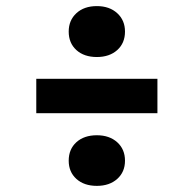

<svg xmlns="http://www.w3.org/2000/svg" viewBox="-20 -648 639 633"><path d="M299.3 -460Q257.3 -460 231.9 -482.9Q206.5 -505.9 206.5 -543.9Q206.5 -581.1 231.9 -604.5Q257.3 -627.9 299.3 -627.9Q340.8 -627.9 366.5 -604.5Q392.1 -581.1 392.1 -543.9Q392.1 -505.9 366.5 -482.9Q340.8 -460 299.3 -460ZM99.6 -274.9V-388.2H499V-274.9ZM299.3 -35.2Q257.3 -35.2 231.9 -58.1Q206.5 -81.1 206.5 -118.2Q206.5 -156.2 231.9 -179.2Q257.3 -202.1 299.3 -202.1Q340.8 -202.1 366.5 -179Q392.1 -155.8 392.1 -118.2Q392.1 -81.1 366.5 -58.1Q340.8 -35.2 299.3 -35.2Z"/></svg>

Font: UDEV Gothic 35
Style: Bold
Weight: 700
Version: v2.1.0; ttfautohint (v1.8.4.7-5d5b-dirty) -l 6 -r 45 -G 200 